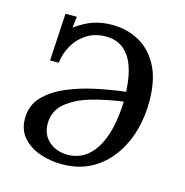

<svg xmlns="http://www.w3.org/2000/svg" viewBox="-84 -595 661 685"><g transform="rotate(15 246.0 -252.5)"><path d="M202 11Q161 11 122.5 -2Q84 -15 59 -42.5Q34 -70 34 -113Q34 -161 64.5 -193.5Q95 -226 144 -247Q193 -268 249.5 -280Q306 -292 358 -298Q354 -385 323.5 -427.5Q293 -470 239 -470Q198 -470 168 -451Q138 -432 120.5 -401.5Q103 -371 99 -336H67L77 -511H119L114 -470Q149 -495 180.5 -505.5Q212 -516 249 -516Q303 -516 347.5 -492Q392 -468 419 -418.5Q446 -369 447 -291Q448 -233 433 -179Q418 -125 387 -82Q356 -39 310 -14Q264 11 202 11ZM214 -27Q279 -27 317 -88Q355 -149 359 -262Q298 -254 242.5 -238Q187 -222 152 -192.5Q117 -163 117 -116Q117 -76 144.5 -51.5Q172 -27 214 -27Z"/></g></svg>

Font: Lora Italic
Style: Italic
Weight: 400
Italic angle: -3°
Designer: Olga Karpushina, Alexei Vanyashin (Cyrillic)
Foundry: Cyreal
Version: Version 2.210; ttfautohint (v1.8.1.43-b0c9)